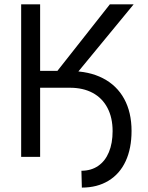

<svg xmlns="http://www.w3.org/2000/svg" viewBox="-20 -727 687 890"><path d="M201.2 -397.5H303.7Q392.6 -397.5 457 -364.3Q521.5 -331.1 555.7 -268.6Q589.8 -206.1 589.8 -120.1Q589.8 -39.1 562.5 20Q535.2 79.1 482.9 110.8Q430.7 142.6 359.4 142.6L357.4 64.5Q402.3 64.5 435.1 42Q467.8 19.5 484.9 -22Q502 -63.5 502 -119.1Q502 -181.6 478 -227.1Q454.1 -272.5 409.7 -296.4Q365.2 -320.3 303.7 -320.3H201.2ZM78.1 -707H166V-398.4H246.1L489.3 -707H599.6L281.2 -320.3H166V0H78.1Z"/></svg>

Font: Pretendard Std Variable
Style: Regular
Weight: 400
Designer: Base glyphs from Inter by Rasmus Andersson; Hangeul glyphs from Noto Sans CJK(Source Han Sans) by Jang Soo-young and Kan
Foundry: Kil Hyung-jin
Version: Version 1.309;Glyphs 3.2 (3225)